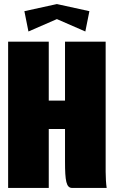

<svg xmlns="http://www.w3.org/2000/svg" viewBox="-20 -925 560 945"><path d="M120 -770 260 -831 400 -770 420 -870 260 -905 100 -870ZM20 -720V0H220V-290H300V-130C300 -35 306 0 335 0H505C502 -20 500 -50 500 -80V-720H300V-430H220V-720Z"/></svg>

Font: MikodacsPCS
Style: Regular
Weight: 900
Designer: gluk (gluksza@wp.pl)
Foundry: gluk (gluksza@wp.pl)
Version: Version 0.27